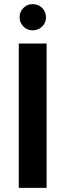

<svg xmlns="http://www.w3.org/2000/svg" viewBox="-20 -911 317 931"><path d="M71 0V-700H206V0ZM138 -764Q112 -764 93.5 -782.5Q75 -801 75 -827Q75 -854 93.5 -872.5Q112 -891 138 -891Q166 -891 184.5 -872.5Q203 -854 203 -827Q203 -801 184.5 -782.5Q166 -764 138 -764Z"/></svg>

Font: DM Sans 12pt
Style: Bold
Weight: 700
Version: Version 4.004;gftools[0.9.30]